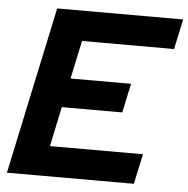

<svg xmlns="http://www.w3.org/2000/svg" viewBox="-51 -750 785 800"><g transform="rotate(5 341.5 -350.0)"><path d="M7 0 156 -700H683L656 -574H271L237 -414H490L464 -292H211L176 -126H565L538 0Z"/></g></svg>

Font: Red Hat Display
Style: Bold Italic
Weight: 700
Italic angle: -12°
Designer: Pentagram / MCKL
Foundry: Pentagram / MCKL
Version: Version 1.003; Red Hat Display Bold Italic